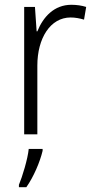

<svg xmlns="http://www.w3.org/2000/svg" viewBox="-20 -561 393 802"><path d="M278 -541C206 -541 160 -490 136 -430H133L126 -532H81V0H136V-287C136 -401 190 -488 275 -488C295 -488 314 -484 331 -479L340 -532C321 -538 300 -541 278 -541ZM158 69V61H100C96 103 73 178 59 211V221H90C121 177 147 115 158 69Z"/></svg>

Font: Noto Sans Armenian SemiCondensed Light
Style: Regular
Weight: 300
Width: 4
Designer: Monotype Design Team
Foundry: Monotype Imaging Inc.
Version: Version 2.008